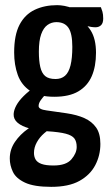

<svg xmlns="http://www.w3.org/2000/svg" viewBox="-20 -530 430 746"><path d="M179 196Q112 196 77 179.5Q42 163 30 137.5Q18 112 18 86Q18 51 38 21.5Q58 -8 89.5 -30Q121 -52 156 -63L188 -36Q170 -28 152 -12.5Q134 3 123 23Q112 43 112 64Q112 79 118.5 90Q125 101 141.5 107Q158 113 188 113Q237 113 257.5 89Q278 65 278 41Q278 20 269 8Q260 -4 235.5 -10.5Q211 -17 164 -20Q125 -23 95 -31Q65 -39 48.5 -53Q32 -67 33 -87Q34 -103 43.5 -120.5Q53 -138 71.5 -156.5Q90 -175 116 -193L171 -175Q167 -173 157 -163Q147 -153 138.5 -141Q130 -129 130 -118Q130 -105 161 -101Q192 -97 238 -90Q279 -84 308 -71Q337 -58 353.5 -34.5Q370 -11 370 29Q370 74 350 112Q330 150 288.5 173Q247 196 179 196ZM191 -154Q131 -154 97 -177Q63 -200 49 -239Q35 -278 35 -326Q35 -394 56 -434Q77 -474 115 -492Q153 -510 202 -510Q215 -510 231 -507Q247 -504 261 -498L279 -458Q312 -444 332.5 -411.5Q353 -379 353 -325Q353 -272 336.5 -234Q320 -196 284.5 -175Q249 -154 191 -154ZM196 -223Q218 -223 232.5 -235.5Q247 -248 254 -276Q261 -304 261 -348Q261 -400 246 -422Q231 -444 199 -444Q180 -444 164.5 -433Q149 -422 140 -397Q131 -372 131 -329Q131 -294 136.5 -270Q142 -246 155.5 -234.5Q169 -223 196 -223ZM351 -424Q336 -424 314 -429.5Q292 -435 270.5 -443Q249 -451 234.5 -456.5Q220 -462 220 -462L216 -502H372Q375 -495 378 -484.5Q381 -474 381 -458Q381 -440 372.5 -432Q364 -424 351 -424Z"/></svg>

Font: Yanone Kaffeesatz Medium
Style: Regular
Weight: 500
Designer: Yanone (Cyrillic: Daniel Pouzeot, Huerta Tipografica, and Cyreal)
Foundry: Yanone
Version: Version 2.003